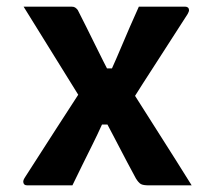

<svg xmlns="http://www.w3.org/2000/svg" viewBox="-20 -558 640 578"><path d="M51 -538Q86 -538 123 -538Q160 -538 195 -538Q202 -538 206 -535.5Q210 -533 214 -528Q240 -477 265.5 -425Q291 -373 317 -323L364 -305Q412 -229 460.5 -153Q509 -77 557 0Q539 0 521 0Q503 0 486.5 0Q470 0 455 0Q440 0 428 0Q411 0 404 -4Q397 -8 389 -21Q381 -35 363 -69.5Q345 -104 323.5 -145Q302 -186 283 -222L234 -243Q188 -317 142.5 -390.5Q97 -464 51 -538ZM237 -306 341 -183H287Q273 -152 258 -122Q243 -92 228 -61.5Q213 -31 198 0H62Q56 0 53 -3Q50 -6 50 -11Q50 -14 51.5 -17.5Q53 -21 57 -27Q102 -97 147 -167Q192 -237 237 -306ZM537 -538Q542 -538 545.5 -535.5Q549 -533 549 -526Q549 -525 548 -522.5Q547 -520 545 -516Q501 -447 455.5 -377Q410 -307 366 -237L267 -352H317Q331 -383 344 -414Q357 -445 370.5 -476Q384 -507 398 -538Z"/></svg>

Font: RecMonoLinear Nerd Font Mono
Style: Bold
Weight: 700
Monospace: yes
Version: Version 1.085; ttfautohint (v1.8.4.7-5d5b);Nerd Fonts 3.2.1